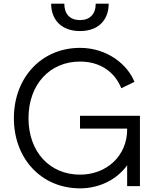

<svg xmlns="http://www.w3.org/2000/svg" viewBox="-20 -1019 836 1051"><path d="M418 12C525 12 619 -36 676 -114V0H746V-385H418V-315H676V-310C676 -166 564 -63 418 -63C253 -63 136 -187 136 -372C136 -557 253 -682 418 -682C527 -682 607 -627 644 -536L716 -571C679 -664 569 -757 418 -757C208 -757 56 -595 56 -372C56 -149 208 12 418 12ZM260 -999C260 -911 316 -849 418 -849C519 -849 575 -910 575 -999H504C504 -942 472 -909 418 -909C363 -909 332 -942 332 -999Z"/></svg>

Font: Mluvka
Style: Regular
Weight: 400
Designer: Modified by Jiří Krblich, Original typeface by Gumpita Rahayu
Foundry: Gumpita Rahayu & Jiří Krblich
Version: Version 2.000;Glyphs 3.1.1 (3134)